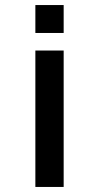

<svg xmlns="http://www.w3.org/2000/svg" viewBox="-20 -560 400 760"><path d="M120 -360V180H232V-360ZM120 -540V-429.5H232V-540Z"/></svg>

Font: Vela Sans Bd
Style: Bold
Weight: 700
Designer: Principal design: Mikhail Sharanda - project Manrope.
Design modification: Ravid Balaliev
Foundry: Mikhail Sharanda
Version: Version 1.001